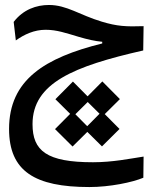

<svg xmlns="http://www.w3.org/2000/svg" viewBox="-20 -443 626 775"><path d="M340.8 312C423.3 312 514.6 293 558.6 274.4L559.6 189C504.9 197.3 435.1 211.9 355.5 211.9C168.5 211.9 111.3 166 111.3 58.1C111.3 -107.9 278.3 -175.8 558.1 -239.3L559.6 -337.4C489.3 -335 452.6 -336.9 391.1 -355.5C301.3 -382.3 250 -422.9 177.7 -422.9C127 -422.9 73.7 -404.8 35.2 -354.5L43.9 -279.8C78.1 -304.2 118.2 -322.8 164.1 -322.8C209 -322.8 246.1 -309.6 297.4 -294.4C333.5 -283.7 363.8 -276.9 392.6 -274.4V-267.6C161.1 -210 16.6 -121.1 16.6 77.6C16.6 248.5 121.1 312 340.8 312ZM272.9 148.4 332.5 89.4 391.6 147.9 462.4 77.6 402.8 17.6 463.9 -43 393.1 -114.3 333.5 -54.2 274.4 -113.8 203.6 -42.5 263.2 16.6 202.1 78.1ZM332 66.4 284.2 18.1 334 -31.2 381.8 16.1Z"/></svg>

Font: Cascadia Mono NF
Style: Regular
Weight: 400
Monospace: yes
Designer: Aaron Bell
Foundry: Saja Typeworks
Version: Version 2404.023